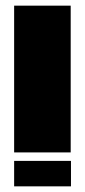

<svg xmlns="http://www.w3.org/2000/svg" viewBox="-20 -659 300 679"><path d="M230 -120V-639H30V-120ZM231 0V-90H30V0Z"/></svg>

Font: Banana Brick
Style: Regular
Weight: 400
Designer: artmaker
Foundry: artmaker
Version: Version 4.000 2011 initial release